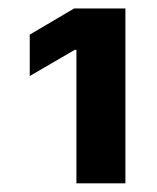

<svg xmlns="http://www.w3.org/2000/svg" viewBox="-20 -857 362 444"><path d="M270 -837.4V-433.1H156.7V-741.7H152.8L48.8 -681.2V-776.9L151.4 -837.4Z"/></svg>

Font: Inter 17pt
Style: Bold
Weight: 700
Version: Version 4.001;git-66647c0bb